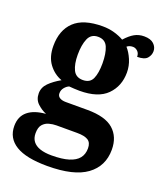

<svg xmlns="http://www.w3.org/2000/svg" viewBox="-148 -671 856 1008"><g transform="rotate(20 280.0 -167.0)"><path d="M236 240Q118 240 60 204.5Q2 169 2 101Q2 48 37 19Q72 -10 137 -15Q110 -26 87 -47.5Q64 -69 64 -104Q64 -137 89 -162Q114 -187 153 -209Q109 -225 80 -264Q51 -303 51 -364Q51 -452 102 -500.5Q153 -549 260 -549Q295 -549 326 -540Q357 -531 379 -518Q405 -547 429 -560.5Q453 -574 483 -574Q519 -574 537 -557Q555 -540 555 -517Q555 -495 540 -477.5Q525 -460 484 -460Q484 -480 472 -491Q460 -502 446 -502Q426 -502 413 -491Q433 -469 447.5 -435Q462 -401 462 -364Q462 -288 413 -238.5Q364 -189 260 -189Q249 -189 230 -190Q211 -191 202 -192Q188 -186 177 -172.5Q166 -159 166 -141Q166 -125 179 -117Q192 -109 213 -109H334Q434 -109 480 -68.5Q526 -28 526 44Q526 136 455 188Q384 240 236 240ZM238 180Q297 180 334 168.5Q371 157 388.5 135Q406 113 406 80Q406 48 386 35.5Q366 23 325 23H209Q189 23 168.5 28.5Q148 34 134 50Q120 66 120 99Q120 126 133.5 144Q147 162 173.5 171Q200 180 238 180ZM257 -248Q297 -248 311 -279.5Q325 -311 325 -365Q325 -421 310.5 -455Q296 -489 256 -489Q217 -489 202 -454Q187 -419 187 -364Q187 -312 202.5 -280Q218 -248 257 -248Z"/></g></svg>

Font: Noto Naskh Arabic
Style: Bold
Weight: 700
Designer: Monotype Design Team, David Williams, Mohamad Dakak and Nizar Qandah
Foundry: Monotype Imaging Inc.
Version: Version 2.016